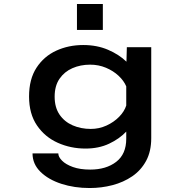

<svg xmlns="http://www.w3.org/2000/svg" viewBox="-20 -738 915 968"><path d="M411 11Q336.5 11 271.5 -18Q206.5 -47 166.5 -105.5Q126.5 -164 126.5 -251.5Q126.5 -339 164 -396.5Q201.5 -454 263.5 -482.5Q325.5 -511 399.5 -511Q469 -511 524.8 -487Q580.5 -463 617.5 -427L619.5 -500H742.5V-41.5Q742.5 25 716.8 72.8Q691 120.5 646.8 150.8Q602.5 181 547 195.5Q491.5 210 432 210Q355 210 289.5 188.8Q224 167.5 184 128.2Q144 89 144 35.5H274Q274 53 292.8 72Q311.5 91 347.5 104Q383.5 117 435 117Q515 117 565.8 78Q616.5 39 616.5 -38.5V-74.5Q582 -38 530 -13.5Q478 11 411 11ZM255.5 -250.5Q255.5 -196.5 280.2 -160.2Q305 -124 346.5 -106Q388 -88 437.5 -88Q479.5 -88 516.8 -105Q554 -122 580.5 -149Q607 -176 616.5 -206V-302.5Q604.5 -331 577.8 -356Q551 -381 514 -396.5Q477 -412 434.5 -412Q385.5 -412 345 -394.2Q304.5 -376.5 280 -340.8Q255.5 -305 255.5 -250.5ZM368 -718H498.5V-587H368Z"/></svg>

Font: Trispace SemiExpanded Medium
Style: Regular
Weight: 500
Width: 6
Designer: Tyler Finck
Foundry: Etcetera Type Company
Version: Version 1.210; ttfautohint (v1.8.3)